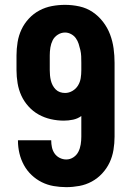

<svg xmlns="http://www.w3.org/2000/svg" viewBox="-20 -763 540 791"><path d="M253 8Q227 8 201 3.5Q175 -1 152 -12.5Q129 -24 110 -42Q91 -60 78.5 -83Q66 -106 60 -131.5Q54 -157 54 -183Q54 -184 54 -184.5Q54 -185 54 -185H191Q191 -185 191 -184.5Q191 -184 191 -184Q191 -170 194 -156Q197 -142 205 -130.5Q213 -119 226 -112.5Q239 -106 253 -106Q269 -106 282.5 -115Q296 -124 303 -138Q310 -152 312.5 -168Q315 -184 315 -200V-285Q300 -274 281 -270Q262 -266 243 -266Q216 -266 189.5 -272Q163 -278 139.5 -291Q116 -304 97.5 -324.5Q79 -345 68 -369Q57 -393 52.5 -420Q48 -447 48 -474V-535Q48 -562 52.5 -589.5Q57 -617 68.5 -641.5Q80 -666 99 -686.5Q118 -707 142.5 -720Q167 -733 194 -738Q221 -743 248 -743Q278 -743 307.5 -736.5Q337 -730 361.5 -713.5Q386 -697 404.5 -673Q423 -649 433.5 -621Q444 -593 448 -563.5Q452 -534 452 -504V-200Q452 -173 447.5 -145.5Q443 -118 431.5 -93.5Q420 -69 401 -48.5Q382 -28 358 -15Q334 -2 307 3Q280 8 253 8ZM248 -380Q264 -380 278.5 -388.5Q293 -397 301.5 -411Q310 -425 312.5 -441Q315 -457 315 -474V-504Q315 -518 314.5 -531Q314 -544 311 -557Q308 -570 304 -582.5Q300 -595 292.5 -605.5Q285 -616 273 -622.5Q261 -629 248 -629Q232 -629 218 -620Q204 -611 197 -597Q190 -583 187.5 -567Q185 -551 185 -535V-474Q185 -463 186 -452.5Q187 -442 189.5 -431.5Q192 -421 197 -411.5Q202 -402 209.5 -394.5Q217 -387 227 -383.5Q237 -380 248 -380Z"/></svg>

Font: iosevka_custom_sans_ss08 Heavy
Style: Regular
Weight: 900
Designer: Belleve Invis
Foundry: Belleve Invis
Version: Version 10.3.0; ttfautohint (v1.8.3)